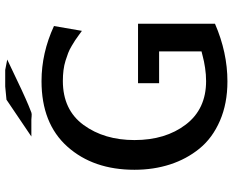

<svg xmlns="http://www.w3.org/2000/svg" viewBox="-100 -796 915 756"><g transform="rotate(-90 358.0 -418.5)"><path d="M198 -753 343 -851 395 -856H460L501 -848L383 -792Q342 -773 320 -764Q298 -755 292.5 -753Q287 -751 277.5 -752Q268 -753 265 -753ZM67 -347Q67 -509 158 -611Q249 -713 416 -713Q527 -713 633 -664L614 -554Q611 -556 597.5 -566Q584 -576 577 -580.5Q570 -585 555 -594Q540 -603 527 -608Q514 -613 496.5 -618.5Q479 -624 459 -626.5Q439 -629 417 -629Q303 -629 243.5 -547.5Q184 -466 184 -347Q184 -225 245 -145Q306 -65 416 -65Q442 -65 468.5 -69Q495 -73 513 -78Q531 -83 533 -83V-250H408V-333H642V-30Q529 19 415 19Q328 19 260 -10.5Q192 -40 150.5 -91Q109 -142 88 -207Q67 -272 67 -347Z"/></g></svg>

Font: Coval
Style: Medium
Weight: 500
Foundry: Context Ltd
Version: Version 001.000